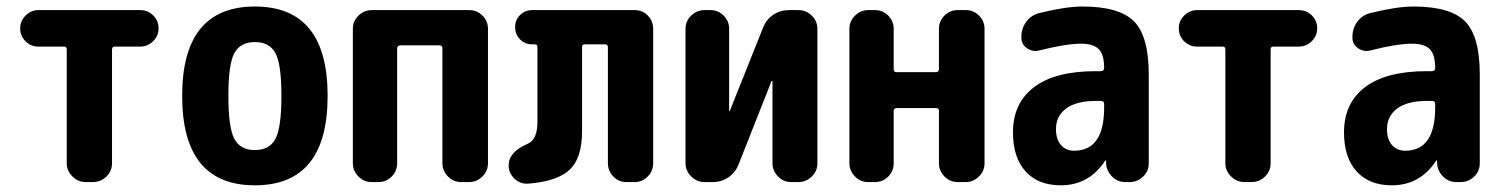

<svg xmlns="http://www.w3.org/2000/svg" viewBox="-20 -550 4540 580"><path d="M403.3 -519.5Q426.8 -519.5 442.9 -503.4Q459 -487.3 459 -464.4Q459 -441.4 442.4 -425.3Q425.8 -409.2 403.3 -409.2H326.2Q318.4 -409.2 318.4 -400.4V-56.6Q318.4 -33.2 301.3 -16.6Q284.2 0 260.7 0H239.3Q215.8 0 198.7 -17.1Q181.6 -34.2 181.6 -56.6V-400.4Q181.6 -409.2 173.8 -409.2H96.7Q73.2 -409.2 57.1 -425.3Q41 -441.4 41 -464.4Q41 -487.3 57.6 -503.4Q74.2 -519.5 96.7 -519.5Z M688 -130.4Q706.1 -96.7 750 -96.7Q793.9 -96.7 812 -130.4Q830.1 -164.1 830.1 -260.3Q830.1 -356.4 812 -389.6Q793.9 -422.9 750 -422.9Q706.1 -422.9 688 -389.6Q669.9 -356.4 669.9 -260.3Q669.9 -164.1 688 -130.4ZM530.3 -260.3Q530.3 -530.3 750 -530.3Q969.7 -530.3 969.7 -260.3Q969.7 9.8 750 9.8Q530.3 9.8 530.3 -260.3Z M1397.5 -519.5Q1420.9 -519.5 1437.5 -502.9Q1454.1 -486.3 1454.1 -462.9V-56.6Q1454.1 -33.2 1437 -16.6Q1419.9 0 1397.5 0H1373Q1349.6 0 1333 -17.1Q1316.4 -34.2 1316.4 -56.6V-404.3Q1316.4 -413.1 1306.6 -413.1H1189.5Q1180.7 -413.1 1179.7 -404.3V-56.6Q1179.7 -33.2 1163.1 -16.6Q1146.5 0 1123 0H1102.5Q1079.1 0 1062.5 -17.1Q1045.9 -34.2 1045.9 -56.6V-462.9Q1045.9 -486.3 1063 -502.9Q1080.1 -519.5 1102.5 -519.5Z M1897.5 -519.5Q1920.9 -519.5 1937 -502.9Q1953.1 -486.3 1953.1 -462.9V-56.6Q1953.1 -33.2 1936.5 -16.6Q1919.9 0 1897.5 0H1872.1Q1848.6 0 1832.5 -17.1Q1816.4 -34.2 1816.4 -56.6V-408.2Q1816.4 -416 1806.6 -416H1746.1Q1738.3 -416 1738.3 -408.2V-153.3Q1738.3 -73.2 1701.2 -37.6Q1664.1 -2 1574.2 4.9Q1550.8 5.9 1533.7 -10.7Q1516.6 -27.3 1516.6 -49.8V-50.8Q1516.6 -90.8 1573.2 -115.2Q1604.5 -127.9 1603.5 -185.5V-408.2Q1603.5 -416 1595.7 -416H1587.9Q1565.4 -416 1550.8 -431.2Q1536.1 -446.3 1536.1 -468.3Q1536.1 -490.2 1551.3 -504.9Q1566.4 -519.5 1587.9 -519.5Z M2391.6 -519.5Q2415 -519.5 2432.1 -502.9Q2449.2 -486.3 2449.2 -462.9V-56.6Q2449.2 -33.2 2432.1 -16.6Q2415 0 2391.6 0H2370.1Q2346.7 0 2330.1 -17.1Q2313.5 -34.2 2313.5 -56.6V-304.7Q2313.5 -305.7 2312 -305.7Q2310.5 -305.7 2310.5 -304.7L2210.9 -52.7Q2201.2 -28.3 2180.2 -14.2Q2159.2 0 2132.8 0H2108.4Q2085 0 2067.9 -17.1Q2050.8 -34.2 2050.8 -56.6V-462.9Q2050.8 -486.3 2067.9 -502.9Q2085 -519.5 2108.4 -519.5H2126Q2149.4 -519.5 2166 -502.9Q2182.6 -486.3 2182.6 -462.9V-214.8Q2182.6 -213.9 2183.6 -213.9Q2184.6 -213.9 2184.6 -214.8L2285.2 -466.8Q2294.9 -491.2 2315.9 -505.4Q2336.9 -519.5 2363.3 -519.5Z M2897.5 -519.5Q2920.9 -519.5 2937.5 -502.9Q2954.1 -486.3 2954.1 -462.9V-56.6Q2954.1 -33.2 2937 -16.6Q2919.9 0 2897.5 0H2873Q2849.6 0 2833 -17.1Q2816.4 -34.2 2816.4 -56.6V-215.8Q2816.4 -223.6 2806.6 -223.6H2689.5Q2680.7 -223.6 2679.7 -215.8V-56.6Q2679.7 -33.2 2663.1 -16.6Q2646.5 0 2623 0H2602.5Q2579.1 0 2562.5 -17.1Q2545.9 -34.2 2545.9 -56.6V-462.9Q2545.9 -486.3 2563 -502.9Q2580.1 -519.5 2602.5 -519.5H2623Q2646.5 -519.5 2663.1 -502.9Q2679.7 -486.3 2679.7 -462.9V-339.8Q2679.7 -332 2689.5 -332H2806.6Q2815.4 -332 2816.4 -339.8V-462.9Q2816.4 -486.3 2833 -502.9Q2849.6 -519.5 2873 -519.5Z M3315.4 -224.6V-236.3Q3315.4 -245.1 3305.7 -245.1H3290Q3231.4 -245.1 3200.7 -222.2Q3169.9 -199.2 3169.9 -160.2Q3169.9 -128.9 3185.1 -111.8Q3200.2 -94.7 3224.6 -94.7Q3315.4 -94.7 3315.4 -224.6ZM3250 -530.3Q3361.3 -530.3 3405.8 -485.4Q3450.2 -440.4 3450.2 -325.2V-56.6Q3450.2 -33.2 3433.1 -16.6Q3416 0 3392.6 0H3379.9Q3355.5 0 3338.9 -17.1Q3322.3 -34.2 3321.3 -56.6V-64.5Q3321.3 -65.4 3320.3 -65.4Q3318.4 -65.4 3318.4 -64.5Q3269.5 9.8 3184.6 9.8Q3116.2 9.8 3078.1 -32.2Q3040 -74.2 3040 -150.4Q3040 -238.3 3103.5 -286.6Q3167 -335 3290 -335H3305.7Q3314.5 -335 3315.4 -343.8V-344.7Q3315.4 -384.8 3299.3 -401.4Q3283.2 -418 3245.1 -418Q3200.2 -418 3119.1 -397.5Q3099.6 -392.6 3082.5 -404.3Q3065.4 -416 3065.4 -436.5V-438.5Q3065.4 -464.8 3080.6 -484.9Q3095.7 -504.9 3120.1 -510.7Q3199.2 -530.3 3250 -530.3Z M3903.3 -519.5Q3926.8 -519.5 3942.9 -503.4Q3959 -487.3 3959 -464.4Q3959 -441.4 3942.4 -425.3Q3925.8 -409.2 3903.3 -409.2H3826.2Q3818.4 -409.2 3818.4 -400.4V-56.6Q3818.4 -33.2 3801.3 -16.6Q3784.2 0 3760.7 0H3739.3Q3715.8 0 3698.7 -17.1Q3681.6 -34.2 3681.6 -56.6V-400.4Q3681.6 -409.2 3673.8 -409.2H3596.7Q3573.2 -409.2 3557.1 -425.3Q3541 -441.4 3541 -464.4Q3541 -487.3 3557.6 -503.4Q3574.2 -519.5 3596.7 -519.5Z M4315.4 -224.6V-236.3Q4315.4 -245.1 4305.7 -245.1H4290Q4231.4 -245.1 4200.7 -222.2Q4169.9 -199.2 4169.9 -160.2Q4169.9 -128.9 4185.1 -111.8Q4200.2 -94.7 4224.6 -94.7Q4315.4 -94.7 4315.4 -224.6ZM4250 -530.3Q4361.3 -530.3 4405.8 -485.4Q4450.2 -440.4 4450.2 -325.2V-56.6Q4450.2 -33.2 4433.1 -16.6Q4416 0 4392.6 0H4379.9Q4355.5 0 4338.9 -17.1Q4322.3 -34.2 4321.3 -56.6V-64.5Q4321.3 -65.4 4320.3 -65.4Q4318.4 -65.4 4318.4 -64.5Q4269.5 9.8 4184.6 9.8Q4116.2 9.8 4078.1 -32.2Q4040 -74.2 4040 -150.4Q4040 -238.3 4103.5 -286.6Q4167 -335 4290 -335H4305.7Q4314.5 -335 4315.4 -343.8V-344.7Q4315.4 -384.8 4299.3 -401.4Q4283.2 -418 4245.1 -418Q4200.2 -418 4119.1 -397.5Q4099.6 -392.6 4082.5 -404.3Q4065.4 -416 4065.4 -436.5V-438.5Q4065.4 -464.8 4080.6 -484.9Q4095.7 -504.9 4120.1 -510.7Q4199.2 -530.3 4250 -530.3Z"/></svg>

Font: Rounded Mgen+ 1m bold
Style: Bold
Weight: 700
Designer: [Source Han Sans]
Ryoko NISHIZUKA  (kana & ideographs); Paul D. Hunt (Latin, Greek & Cyrillic); Wenlong ZHANG  (bopomofo
Version: Version 1.059.20150602